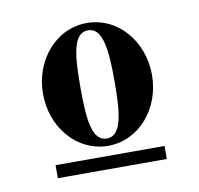

<svg xmlns="http://www.w3.org/2000/svg" viewBox="-51 -765 483 465"><g transform="rotate(-10 190.0 -533.0)"><path d="M56 -354H324V-386H56ZM148 -561C148 -640 153 -694 190 -694C226 -694 232 -640 232 -561C232 -482 226 -428 190 -428C153 -428 148 -482 148 -561ZM56 -561C56 -478 114 -410 190 -410C266 -410 324 -478 324 -561C324 -644 266 -712 190 -712C114 -712 56 -644 56 -561Z"/></g></svg>

Font: Old Standard
Style: Bold
Weight: 700
Designer: Alexey Kryukov <alexios@thessalonica.org.ru>
Version: Version 2.0.2